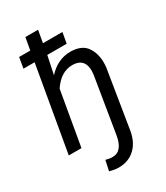

<svg xmlns="http://www.w3.org/2000/svg" viewBox="-232 -847 1003 1159"><g transform="rotate(-30 269.5 -268.0)"><path d="M354.5 -664.6H218.8L233.9 -750H145.5L130.4 -664.6H52.7L40 -590.3H117.7L15.1 0H103.5L168.9 -377C207 -433.6 252.4 -461.9 305.2 -461.9C306.2 -461.9 307.6 -461.9 308.6 -461.9C356.9 -460.9 384.3 -437.5 389.6 -392.1C390.1 -386.7 390.6 -380.9 390.6 -375C390.6 -366.2 389.6 -357.4 388.7 -347.7L325.7 37.6C314.5 106.4 286.1 140.6 240.7 140.6C224.6 140.6 209 138.2 192.9 133.3L177.7 204.6C202.1 210.9 221.7 214.4 236.3 214.4C238.3 214.4 240.2 214.4 242.2 214.4C288.1 214.4 326.2 199.7 356.9 169.9C387.7 140.1 406.2 98.1 413.6 43.5L476.6 -346.2C478 -358.4 478.5 -370.1 478.5 -381.3C478.5 -423.8 467.8 -460 446.8 -490.2C425.8 -520.5 390.1 -536.1 339.8 -537.6C338.4 -537.6 336.9 -537.6 335.4 -537.6C276.9 -537.6 224.6 -513.2 179.7 -463.9L206.1 -590.3H341.3Z"/></g></svg>

Font: Roboto
Style: Italic
Weight: 400
Italic angle: -12°
Designer: Google
Version: Version 2.137; 2017